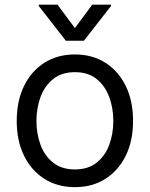

<svg xmlns="http://www.w3.org/2000/svg" viewBox="-20 -784 637 816"><path d="M298.3 11.4Q224.4 11.4 168.9 -23.8Q113.3 -58.9 82.2 -122.2Q51.1 -185.4 51.1 -269.9Q51.1 -355.1 82.2 -418.7Q113.3 -482.2 168.9 -517.4Q224.4 -552.6 298.3 -552.6Q372.2 -552.6 427.7 -517.4Q483.3 -482.2 514.4 -418.7Q545.5 -355.1 545.5 -269.9Q545.5 -185.4 514.4 -122.2Q483.3 -58.9 427.7 -23.8Q372.2 11.4 298.3 11.4ZM298.3 -63.9Q354.4 -63.9 390.6 -92.7Q426.8 -121.4 444.2 -168.3Q461.6 -215.2 461.6 -269.9Q461.6 -324.6 444.2 -371.8Q426.8 -419 390.6 -448.2Q354.4 -477.3 298.3 -477.3Q242.2 -477.3 206 -448.2Q169.7 -419 152.3 -371.8Q134.9 -324.6 134.9 -269.9Q134.9 -215.2 152.3 -168.3Q169.7 -121.4 206 -92.7Q242.2 -63.9 298.3 -63.9ZM224.4 -764.2 298.3 -664.8 372.2 -764.2H451.7V-758.5L336.6 -610.8H259.9L144.9 -758.5V-764.2Z"/></svg>

Font: Inter Alia
Style: Regular
Weight: 400
Designer: Rasmus Andersson (Latin, Greek, Cyrillic etc.) and Evan from Shavian.info (Shavian, old style figures)
Foundry: Shavian.info
Version: Version 0.001;git-37ab20767